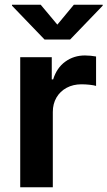

<svg xmlns="http://www.w3.org/2000/svg" viewBox="-20 -786 451 806"><path d="M64.9 0V-545.9H197.3V-452.6H203.1Q218.3 -501.5 254.2 -527.3Q290 -553.2 336.4 -553.2Q347.7 -553.2 360.6 -552Q373.5 -550.8 383.3 -548.8V-425.3Q374.5 -428.2 356.4 -430.2Q338.4 -432.1 321.8 -432.1Q287.1 -432.1 259.8 -417.5Q232.4 -402.8 217 -376.5Q201.7 -350.1 201.7 -315.9V0ZM150.9 -766.1 220.7 -682.6 290 -766.1H411.1V-762.2L274.4 -620.1H167L30.3 -762.2V-766.1Z"/></svg>

Font: Inter Cardless
Style: Bold
Weight: 700
Designer: Rasmus Andersson
Foundry: rsms
Version: Version 4.001;git-9221beed3